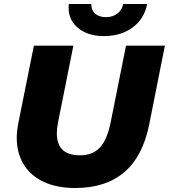

<svg xmlns="http://www.w3.org/2000/svg" viewBox="-20 -929 847 963"><path d="M64 -238Q64 -270 72 -312L150 -700H348L271 -315Q265 -285 265 -260Q265 -150 381 -150Q444 -150 480.5 -188.5Q517 -227 535 -315L612 -700H807L728 -303Q664 14 357 14Q266 14 200 -16.5Q134 -47 99 -104Q64 -161 64 -238ZM324 -892Q324 -903 325 -909H438Q437 -879 457 -861Q477 -843 511 -843Q546 -843 569 -861Q592 -879 598 -909H718Q704 -835 645.5 -791.5Q587 -748 501 -748Q423 -748 373.5 -787Q324 -826 324 -892Z"/></svg>

Font: Idrija
Style: Italic
Weight: 800
Italic angle: -11.3°
Designer: Julieta Ulanovsky
Foundry: Julieta Ulanovsky
Version: Version 7.200